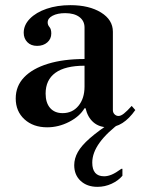

<svg xmlns="http://www.w3.org/2000/svg" viewBox="-20 -482 546 745"><path d="M163 12Q109 12 75 -19Q41 -50 41 -100Q41 -148 73.5 -182Q106 -216 166 -234.5Q226 -253 308 -253V-375Q308 -401 288 -416Q268 -431 233 -431Q203 -431 184 -421Q165 -411 165 -395Q165 -385 172 -377Q179 -369 179 -352Q179 -331 163.5 -317.5Q148 -304 124 -304Q100 -304 86 -318.5Q72 -333 72 -355Q72 -385 96 -409.5Q120 -434 161 -448Q202 -462 253 -462Q326 -462 372 -433.5Q418 -405 418 -359V-55Q418 -45 424.5 -38.5Q431 -32 440 -32Q449 -32 461 -41.5Q473 -51 491 -71L505 -55Q458 12 400 12Q365 12 342.5 -7.5Q320 -27 312 -62H308Q289 -30 248 -9Q207 12 163 12ZM223 -43Q261 -43 284.5 -71.5Q308 -100 308 -146V-227Q233 -227 195 -199.5Q157 -172 157 -119Q157 -83 174.5 -63Q192 -43 223 -43ZM358 243Q318 243 293 220Q268 197 268 159Q268 133 282 108Q296 83 328.5 54.5Q361 26 416 -10H452Q395 32 366.5 71.5Q338 111 338 149Q338 202 384 202Q398 202 413.5 195.5Q429 189 451 173H455V200Q439 219 413 231Q387 243 358 243Z"/></svg>

Font: Libre Bodoni
Style: Regular
Weight: 400
Designer: Pablo Impallari, Rodrigo Fuenzalida
Foundry: Impallari Type
Version: Version 2.005;gftools[0.9.23]